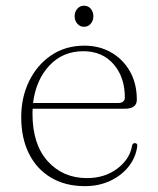

<svg xmlns="http://www.w3.org/2000/svg" viewBox="-20 -626 539 656"><path d="M447.5 -285.5Q447.5 -254.5 406.5 -254.5H91.5Q91 -246 91 -237.5Q91 -132.5 143.2 -75Q195.5 -17.5 277 -17.5Q337.5 -17.5 380.2 -49.5Q423 -81.5 431 -127Q432.5 -137 440.5 -137Q450 -137 449 -126.5Q444 -88 419.5 -57Q395 -26 356.2 -8Q317.5 10 270 10Q203.5 10 154.5 -19Q105.5 -48 79 -101Q52.5 -154 52.5 -225.5Q52.5 -293.5 79.5 -348.8Q106.5 -404 155 -437Q203.5 -470 268.5 -470Q319.5 -470 360 -446.8Q400.5 -423.5 424 -382Q447.5 -340.5 447.5 -285.5ZM264.5 -451Q194.5 -451 148.5 -401.8Q102.5 -352.5 93 -274H383Q406.5 -274 406.5 -293.5Q406.5 -362.5 368 -406.8Q329.5 -451 264.5 -451ZM267 -534.5Q253 -534.5 244 -545.2Q235 -556 235 -570.5Q235 -585.5 244 -596Q253 -606.5 267 -606.5Q281.5 -606.5 290.2 -596Q299 -585.5 299 -570.5Q299 -556 290.2 -545.2Q281.5 -534.5 267 -534.5Z"/></svg>

Font: Fraunces 9pt S000 Thin
Style: Regular
Weight: 100
Version: Version 1.000; ttfautohint (v1.8.3)